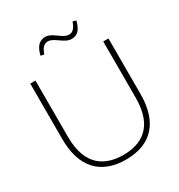

<svg xmlns="http://www.w3.org/2000/svg" viewBox="-202 -1002 1069 1146"><g transform="rotate(-30 332.5 -429.0)"><path d="M63 -670V-287C63 -94 159 9 333 9C507 9 602 -94 602 -287V-670H566V-282C566 -74 449 -23 333 -23C217 -23 99 -74 99 -282V-670ZM199 -784 222 -778C236 -817 252 -836 280 -836C323 -836 360 -777 411 -777C452 -777 475 -801 490 -859L467 -865C453 -824 435 -807 410 -807C366 -807 329 -867 280 -867C235 -867 213 -838 199 -784Z"/></g></svg>

Font: LT Wave Alt Thin
Style: Regular
Weight: 100
Designer: Daniel Lyons
Version: Version 2.5 (Glyphs App)